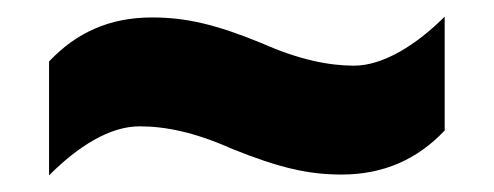

<svg xmlns="http://www.w3.org/2000/svg" viewBox="-20 -468 594 231"><path d="M259 -289C316 -266 351 -258 391 -258C441 -258 482 -276 515 -311V-448C481 -414 441 -389 406 -389C376 -389 340 -396 295 -416C239 -439 203 -447 163 -447C112 -447 72 -429 39 -394V-257C74 -292 112 -316 148 -316C179 -316 214 -309 259 -289Z"/></svg>

Font: Noto Sans Georgian SemiCondensed Black
Style: Regular
Weight: 900
Width: 4
Designer: Monotype Design Team, Akaki Razmadze
Foundry: Google LLC
Version: Version 2.005